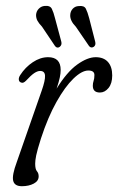

<svg xmlns="http://www.w3.org/2000/svg" viewBox="-20 -635 408 663"><path d="M53 -350Q46 -352 45 -359.5Q44 -367 50 -376Q67 -402.5 93 -420Q119 -437.5 146 -437.5Q189.5 -437.5 189.5 -393.5Q189.5 -382 186.5 -367.5Q183.5 -353 175.5 -329Q211 -386.5 246.5 -412Q282 -437.5 310.5 -437.5Q338 -437.5 352.8 -421Q367.5 -404.5 367.5 -374.5Q367.5 -347 354.8 -331.2Q342 -315.5 325 -315.5Q300.5 -315.5 300.5 -339Q300.5 -348 303.2 -355.8Q306 -363.5 306 -376Q306 -391.5 285 -391.5Q262.5 -391.5 233.5 -363.5Q204.5 -335.5 175 -283Q145.5 -230.5 121.5 -157Q108.5 -116 105 -98.5Q101.5 -81 101.5 -70Q101.5 -50.5 107.5 -43.8Q113.5 -37 113.5 -26Q113.5 -10 96.5 -1Q79.5 8 55.5 8Q30 8 25.5 -11Q21 -30 38 -75.5L124 -322Q136.5 -357.5 135.5 -373.8Q134.5 -390 118.5 -390Q109.5 -390 98.2 -382.5Q87 -375 69.5 -356Q60 -346.5 53 -350ZM170 -572 191.5 -492Q195 -480 186 -473Q177 -467 170 -476L125 -543Q114.5 -554 109.5 -563Q104.5 -572 104.5 -583.5Q105.5 -596.5 114 -605Q122.5 -613.5 134 -614.5Q153 -616.5 159 -604.5Q165 -592.5 170 -572ZM288 -572 308.5 -492Q312 -479.5 304 -473.5Q294.5 -467.5 287.5 -476L242 -542.5Q221.5 -563.5 222.5 -583Q223 -596 231.2 -604.8Q239.5 -613.5 251.5 -614Q270.5 -616.5 276.5 -604.8Q282.5 -593 288 -572Z"/></svg>

Font: Fraunces 144pt SuperSoft Light
Style: Italic
Weight: 300
Italic angle: -16°
Version: Version 1.000;[b76b70a41]